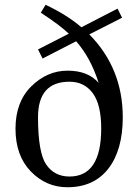

<svg xmlns="http://www.w3.org/2000/svg" viewBox="-20 -769 585 804"><path d="M494.1 -277.8Q494.1 -140.6 433.6 -62.7Q373 15.1 262.2 15.1Q173.3 15.1 109.1 -51Q44.9 -117.2 44.9 -230Q44.9 -342.3 111.3 -407.7Q177.7 -473.1 263.2 -473.1Q348.6 -473.1 393.1 -421.9Q359.4 -527.8 298.8 -596.2L158.2 -523.9L139.2 -562L268.1 -627.9Q231 -663.6 150.9 -715.8L170.9 -749Q262.2 -705.6 320.8 -654.8L472.2 -732.9L491.2 -694.8L354 -625Q494.1 -482.9 494.1 -277.8ZM271 -426.8Q139.2 -426.8 139.2 -278.3Q139.2 -129.9 173.6 -79.8Q208 -29.8 271 -29.8Q403.8 -29.8 403.8 -231Q403.8 -331.1 368.4 -378.9Q333 -426.8 271 -426.8Z"/></svg>

Font: SourceSerifPro-Regular
Style: Regular
Weight: 400
Designer: Frank Grießhammer
Foundry: Adobe Systems Incorporated
Version: Version 1.014;PS Version 1.0;hotconv 1.0.73;makeotf.lib2.5.5